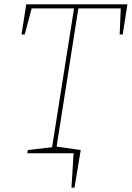

<svg xmlns="http://www.w3.org/2000/svg" viewBox="-20 -712 612 892"><path d="M80 -552 102 -692H572L550 -552H536L541 -673H344L243 -31L355 -15L326 160H312L322 0H107L109 -15L222 -28L324 -673H127L95 -552Z"/></svg>

Font: Bitter Pro Thin
Style: Italic
Weight: 250
Italic angle: -9°
Designer: Sol Matas, and Bitter project Authors
Foundry: Sol Matas
Version: Version 1.010